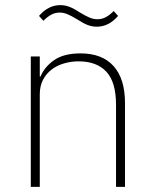

<svg xmlns="http://www.w3.org/2000/svg" viewBox="-20 -728 599 748"><path d="M100 0V-508H135V-430H138Q153 -467 190.5 -493.5Q228 -520 294 -520Q378 -520 422.5 -470.5Q467 -421 467 -326V0H432V-320Q432 -408 394.5 -448.5Q357 -489 286 -489Q257 -489 229.5 -481Q202 -473 181 -457Q160 -441 147.5 -417Q135 -393 135 -361V0ZM357 -624Q338 -624 320.5 -631Q303 -638 280 -653Q257 -667 242 -673Q227 -679 213 -679Q195 -679 180 -671Q165 -663 149 -647L132 -666Q168 -708 215 -708Q234 -708 251.5 -701Q269 -694 292 -679Q315 -665 330 -659Q345 -653 359 -653Q377 -653 392 -661Q407 -669 423 -685L440 -666Q404 -624 357 -624Z"/></svg>

Font: IBM Plex Sans Thai ExtLt
Style: Regular
Weight: 200
Designer: Mike Abbink, Paul van der Laan, Pieter van Rosmalen, Ben Mitchell, Mark Frömberg
Foundry: Bold Monday
Version: Version 1.2